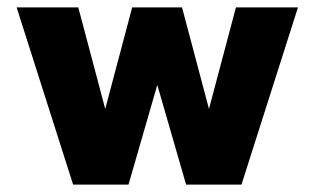

<svg xmlns="http://www.w3.org/2000/svg" viewBox="-20 -500 852 520"><path d="M25 -480H192L265 -205L338 -480H473L546 -205L619 -480H787L634 0H484L406 -270L328 0H178Z"/></svg>

Font: Readiness
Style: Bold
Weight: 700
Designer: Katatrad Team
Foundry: CadsonDemak
Version: Version 1.00;January 16, 2020;FontCreator 12.0.0.2550 64-bit